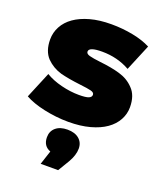

<svg xmlns="http://www.w3.org/2000/svg" viewBox="-150 -654 865 1022"><g transform="rotate(20 282.5 -143.5)"><path d="M16 -44 78 -193Q116 -170 168 -157Q220 -144 269 -144Q308 -144 323.5 -150.5Q339 -157 339 -170Q339 -183 320 -188Q301 -193 256 -198Q222 -202 193.5 -207Q165 -212 142 -218Q94 -232 59 -267Q24 -304 24 -370Q24 -409 42.5 -443.5Q61 -478 96.5 -503Q132 -528 184 -542.5Q236 -557 304 -557Q367 -557 426 -545.5Q485 -534 527 -512L465 -363Q394 -403 307 -403Q233 -403 233 -377Q233 -364 253 -358.5Q273 -353 316 -348Q382 -341 429 -327Q478 -313 511 -278Q547 -242 547 -175Q547 -137 528.5 -103Q510 -69 474.5 -44Q439 -19 386 -4.5Q333 10 264 10Q229 10 194 6Q159 2 126.5 -5Q94 -12 65.5 -22Q37 -32 16 -44ZM366 125Q366 162 341 205L302 270H203L229 191Q186 175 186 125Q186 91 210 70.5Q234 50 276 50Q318 50 342 70.5Q366 91 366 125Z"/></g></svg>

Font: CMG Sans Black
Style: Regular
Weight: 900
Designer: Julieta Ulanovsky
Foundry: Julieta Ulanovsky
Version: Version 7.200